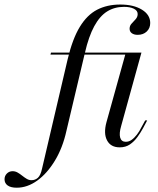

<svg xmlns="http://www.w3.org/2000/svg" viewBox="-172 -651 708 863"><path d="M-96.8 192.7Q-123.4 192.7 -137.5 182.7Q-151.6 172.6 -151.6 154.8Q-151.6 139.5 -141.1 129Q-130.6 118.5 -115.3 118.5Q-103.2 118.5 -92.7 124.6Q-82.3 130.6 -72.2 138.7Q-62.1 146.8 -52 152.8Q-41.9 158.9 -30.6 158.9Q-13.7 158.9 -1.6 148Q10.5 137.1 16.9 107.3L132.3 -385.5Q154 -476.6 186.7 -530.2Q219.4 -583.9 264.5 -607.3Q309.7 -630.6 368.5 -630.6Q428.2 -630.6 465.7 -607.7Q503.2 -584.7 503.2 -547.6Q503.2 -524.2 487.5 -509.3Q471.8 -494.4 446.8 -494.4Q430.6 -494.4 420.6 -501.6Q410.5 -508.9 410.5 -521.8Q410.5 -535.5 419.8 -545.2Q429 -554.8 437.9 -564.9Q446.8 -575 446.8 -587.9Q446.8 -603.2 429.8 -611.7Q412.9 -620.2 385.5 -620.2Q342.7 -620.2 309.7 -599.6Q276.6 -579 251.6 -533.1Q226.6 -487.1 209.7 -413.7L126.6 -62.9Q109.7 13.7 74.6 71.4Q39.5 129 -4.8 160.9Q-49.2 192.7 -96.8 192.7ZM54.8 -405.6 57.3 -414.5H430.6L425.8 -405.6ZM366.1 11.3Q325.8 11.3 309.3 -19.8Q292.7 -50.8 306.5 -101.6L393.5 -414.5H463.7L372.6 -84.7Q362.9 -51.6 368.1 -32.7Q373.4 -13.7 393.5 -13.7Q407.3 -13.7 419.4 -22.2Q431.5 -30.6 443.1 -45.6Q454.8 -60.5 463.7 -79L480.6 -109.7H489.5L471 -75Q460.5 -55.6 446 -35.5Q431.5 -15.3 412.1 -2Q392.7 11.3 366.1 11.3Z"/></svg>

Font: Playfair 144pt Light
Style: Italic
Weight: 300
Italic angle: -15.6°
Designer: Claus Eggers Sørensen
Foundry: Claus Eggers Sørensen
Version: Version 2.001;gftools[0.9.30]